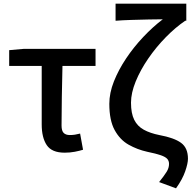

<svg xmlns="http://www.w3.org/2000/svg" viewBox="-20 -817 1054 1045"><path d="M332 14Q262 14 234.5 -27Q207 -68 207 -140V-458H30V-544L109 -551H500V-458H320Q318 -372 316.5 -289Q315 -206 315 -134Q315 -105 326.5 -93.5Q338 -82 360 -82Q374 -82 387.5 -84Q401 -86 416 -90L432 -2Q413 4 387 9Q361 14 332 14Z M938 208 846 174Q874 139 887 118Q900 97 900 75Q900 59 890.5 48Q881 37 855.5 28Q830 19 781 9Q727 -3 680 -29.5Q633 -56 604 -109Q575 -162 575 -252Q575 -311 600 -374Q625 -437 666.5 -499Q708 -561 760 -616Q812 -671 866 -712Q837 -712 790 -711Q743 -710 694 -708.5Q645 -707 609 -704V-797H994V-704H988Q935 -668 882.5 -614.5Q830 -561 787 -498.5Q744 -436 718.5 -373.5Q693 -311 693 -258Q693 -200 710.5 -165Q728 -130 762.5 -111Q797 -92 847 -82Q928 -67 965.5 -39.5Q1003 -12 1003 47Q1003 72 988 115.5Q973 159 938 208Z"/></svg>

Font: Source Han Sans TC Medium
Style: Regular
Weight: 500
Designer: Ryoko NISHIZUKA Ë•øÂ°öÊ∂ºÂ≠ê (kana, bopomofo & ideographs); Paul D. Hunt (Latin, Greek & Cyrillic); Sandoll Communicatio
Foundry: Adobe
Version: Version 2.004;hotconv 1.0.118;makeotfexe 2.5.65603